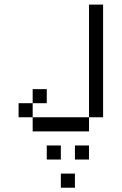

<svg xmlns="http://www.w3.org/2000/svg" viewBox="-20 -708 540 852"><path d="M312.5 125V62.5H250V125ZM250 0V-62.5H187.5V0ZM375 0V-62.5H312.5V0ZM187.5 -250V-312.5H125V-250H62.5V-187.5H125V-125H375V-187.5H125V-250ZM375 -187.5H437.5Q437.5 -187.5 437.5 -687.5H375Q375 -687.5 375 -187.5Z"/></svg>

Font: CalcUnifontExMono
Style: Regular
Weight: 500
Version: Version 15.0.06